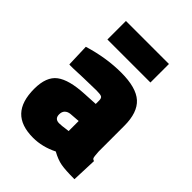

<svg xmlns="http://www.w3.org/2000/svg" viewBox="-207 -812 931 931"><g transform="rotate(45 259.0 -346.5)"><path d="M22 0ZM22 -159Q22 -242 66.5 -275.5Q111 -309 211 -314L285 -318V-341Q285 -358 276.5 -362.5Q268 -367 241 -367L151 -365Q65 -361 59 -363L55 -480Q163 -513 265 -513Q368 -513 413 -472.5Q458 -432 458 -341V-165Q459 -154 460 -140.5Q461 -127 464 -122.5Q467 -118 475 -116L470 13Q408 13 377.5 7.5Q347 2 311 -18Q249 13 186 13Q103 13 62.5 -29.5Q22 -72 22 -159ZM275 -131 285 -132V-201L232 -197Q215 -195 205 -185Q195 -175 195 -157Q195 -126 226 -126Q242 -126 275 -131ZM104 -706H399V-579H104Z"/></g></svg>

Font: Cairo Black
Style: Regular
Weight: 900
Designer: Mohamed Gaber, the designers of Titillium
Foundry: Kief Type Foundry
Version: Version 2.009; ttfautohint (v1.5.33-1714) -l 8 -r 50 -G 200 